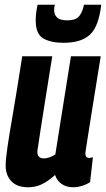

<svg xmlns="http://www.w3.org/2000/svg" viewBox="-20 -782 448 812"><path d="M99 10Q52 10 28 -15.5Q4 -41 4 -81Q4 -108 11.5 -159.5Q19 -211 35 -303.5Q51 -396 74 -544H201Q183 -431 171 -356.5Q159 -282 151.5 -232.5Q144 -183 138 -143Q137 -129 144 -120.5Q151 -112 165 -112Q188 -112 214 -129L280 -544H406Q387 -427 375 -351.5Q363 -276 356 -232.5Q349 -189 346 -168.5Q343 -148 342 -142Q341 -136 341 -134Q341 -114 357 -114Q364 -114 373 -117L361 -12Q347 -2 327 4Q307 10 289 10Q260 10 240 -4.5Q220 -19 213 -42Q183 -15 156.5 -2.5Q130 10 99 10ZM249 -601Q195 -601 163 -619.5Q131 -638 131 -696Q131 -726 139 -762H212Q210 -755 209.5 -750Q209 -745 209 -739Q209 -719 222 -707.5Q235 -696 264 -696Q302 -696 316 -715Q330 -734 335 -762H408Q398 -671 361 -636Q324 -601 249 -601Z"/></svg>

Font: Georama Condensed
Style: Bold Italic
Weight: 700
Width: 3
Italic angle: -9°
Designer: Jean-Baptiste Levee
Foundry: Production Type
Version: Version 1.000